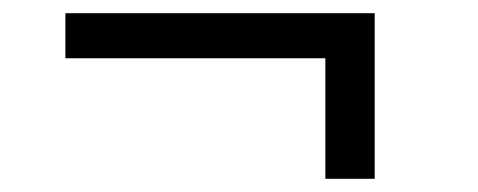

<svg xmlns="http://www.w3.org/2000/svg" viewBox="-20 -332 725 291"><path d="M473.1 -61V-243.7H79.1V-312H547.9V-61Z"/></svg>

Font: Gelasio SemiBold
Style: Italic
Weight: 600
Italic angle: -8.5°
Designer: Eben Sorkin
Foundry: Eben Sorkin
Version: Version 1.008